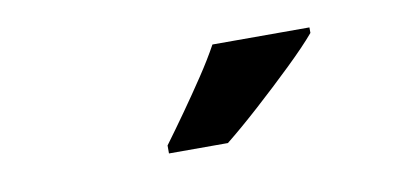

<svg xmlns="http://www.w3.org/2000/svg" viewBox="-33 -840 665 308"><g transform="rotate(-10 300.0 -686.0)"><path d="M223 -619Q240 -642 258 -667.5Q276 -693 293 -718.5Q310 -744 322 -766H480V-757Q464 -738 435 -710Q406 -682 375 -654Q344 -626 319 -606H223Z"/></g></svg>

Font: Noto Sans Mono
Style: Bold
Weight: 700
Designer: Monotype Design Team
Foundry: Monotype Imaging Inc.
Version: Version 2.014